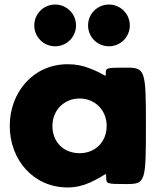

<svg xmlns="http://www.w3.org/2000/svg" viewBox="-20 -811 723 846"><path d="M223 -791C274 -791 315 -750 315 -699C315 -648 274 -607 223 -607C172 -607 131 -648 131 -699C131 -750 172 -791 223 -791ZM460 -791C511 -791 552 -750 552 -699C552 -648 511 -607 460 -607C409 -607 368 -648 368 -699C368 -750 409 -791 460 -791ZM23 -256C23 -106 128 15 278 15C313 15 346 7 375 -6C454 -42 447 -57 448 -29C448 -1 450 0 536 0C621 0 623 -7 623 -257C623 -506 620 -513 535 -513C449 -513 446 -512 446 -489C446 -465 452 -481 372 -511C344 -522 313 -528 278 -528C128 -528 23 -406 23 -256ZM211 -256C211 -327 264 -377 331 -377C397 -377 450 -327 450 -256C450 -186 400 -136 331 -136C259 -136 211 -186 211 -256Z"/></svg>

Font: Hussar Print
Style: Bold
Weight: 700
Foundry: Cannot Into Space Fonts
Version: Version 2.00